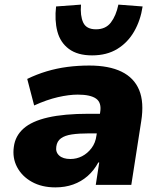

<svg xmlns="http://www.w3.org/2000/svg" viewBox="-20 -801 695 832"><path d="M220 11Q161 11 118 -13Q75 -37 54 -77Q33 -117 40 -165Q46 -212 82 -244Q118 -276 188 -292Q258 -308 365 -308H435L422 -223H366Q322 -223 291.5 -218.5Q261 -214 244 -201.5Q227 -189 224 -166Q220 -142 236.5 -127Q253 -112 285 -112Q312 -112 335.5 -124Q359 -136 376.5 -159Q394 -182 398 -214L414 -314Q421 -356 396.5 -373.5Q372 -391 317 -391Q279 -391 231 -380Q183 -369 128 -344L98 -459Q139 -479 182.5 -492Q226 -505 272 -511Q318 -517 367 -517Q452 -517 506.5 -490.5Q561 -464 583 -411Q605 -358 592 -276L549 0H395L410 -97H406Q387 -62 359.5 -38Q332 -14 297 -1.5Q262 11 220 11ZM379 -561Q316 -561 278.5 -589Q241 -617 228.5 -665Q216 -713 223 -773L331 -781Q327 -733 340.5 -703.5Q354 -674 396 -674Q438 -674 460.5 -703.5Q483 -733 493 -781L598 -773Q589 -713 561.5 -665Q534 -617 488.5 -589Q443 -561 379 -561Z"/></svg>

Font: Nunito Sans 7pt Black
Style: Italic
Weight: 900
Italic angle: -9°
Version: Version 3.101;gftools[0.9.27]